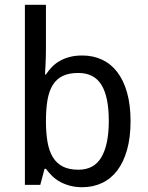

<svg xmlns="http://www.w3.org/2000/svg" viewBox="-20 -780 626 810"><path d="M327.1 -545.9Q373 -545.9 410.6 -528.3Q448.2 -510.7 474.9 -475.8Q501.5 -440.9 516.1 -389.2Q530.8 -337.4 530.8 -269Q530.8 -200.2 516.1 -148.2Q501.5 -96.2 474.9 -61Q448.2 -25.9 410.6 -8.1Q373 9.8 327.1 9.8Q298.3 9.8 274.9 3.4Q251.5 -2.9 232.7 -13.4Q213.9 -23.9 199.5 -38.1Q185.1 -52.2 173.8 -67.9H168L149.9 0H85V-759.8H173.8V-576.2Q173.8 -559.1 173.3 -539.8Q172.9 -520.5 171.9 -503.9Q170.9 -484.4 169.9 -465.8H173.8Q185.1 -482.9 199.2 -497.6Q213.4 -512.2 232.2 -522.9Q251 -533.7 274.4 -539.8Q297.9 -545.9 327.1 -545.9ZM310.1 -472.2Q271 -472.2 244.9 -459.7Q218.8 -447.3 202.9 -421.9Q187 -396.5 180.4 -358.4Q173.8 -320.3 173.8 -269Q173.8 -219.7 180.4 -181.4Q187 -143.1 202.9 -116.9Q218.8 -90.8 245.1 -77.4Q271.5 -64 311 -64Q377 -64 408 -117.2Q439 -170.4 439 -270Q439 -371.6 408 -421.9Q377 -472.2 310.1 -472.2Z"/></svg>

Font: WenQuanYi Micro Hei
Style: Regular
Weight: 400
Foundry: Ascender Corporation
Version: Version 0.2.0-beta